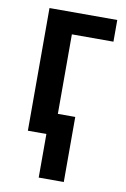

<svg xmlns="http://www.w3.org/2000/svg" viewBox="-84 -594 548 837"><g transform="rotate(10 190.0 -175.0)"><path d="M366 -543V-447H182V-95H259V193H148V0H66V-543Z"/></g></svg>

Font: Noto Sans Condensed SemiBold
Style: Regular
Weight: 600
Width: 3
Designer: Monotype Design Team
Foundry: Monotype Imaging Inc.
Version: Version 2.013; ttfautohint (v1.8.4.7-5d5b)